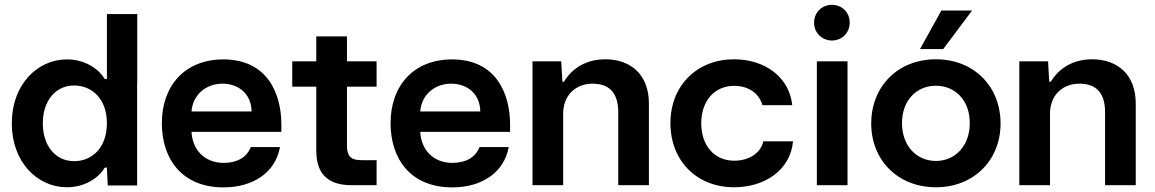

<svg xmlns="http://www.w3.org/2000/svg" viewBox="-20 -790 4926 819"><path d="M565.4 -730H436V-452.6H427.2C397.9 -500.5 338.4 -536.6 265.1 -536.6C139.6 -536.6 30.3 -429.2 30.3 -264.2C30.3 -264.2 30.3 -263.7 30.3 -263.7C30.3 -98.6 139.6 8.8 265.1 8.8C338.4 8.8 397.9 -27.3 427.2 -75.2H436L439.5 1H564.9V-433.6H565.4ZM162.6 -264.2C162.6 -356.4 213.9 -425.3 296.4 -425.3C371.6 -425.3 436 -369.1 436 -264.2C436 -158.7 371.6 -102.5 296.4 -102.5C213.9 -102.5 162.6 -171.4 162.6 -264.2Z M933.6 9.3C1059.1 9.3 1154.8 -53.7 1174.3 -162.6H1049.8C1032.2 -117.7 990.2 -95.2 934.6 -95.2C849.6 -95.2 800.8 -153.8 796.9 -227.5H1180.2V-259.3C1180.2 -385.3 1124.5 -536.6 932.6 -536.6C770 -536.6 670.4 -425.8 670.4 -264.6C670.4 -113.8 754.4 9.3 933.6 9.3ZM796.9 -314.5C802.2 -386.7 859.9 -433.1 928.7 -433.1C997.1 -433.1 1052.2 -390.1 1053.2 -314.5Z M1479.5 0H1586.4V-106.9C1567.9 -106.4 1540 -106.4 1516.1 -106.9C1475.6 -107.9 1460 -126 1460 -168.5V-420.4H1586.4V-528.3H1460V-634.8H1329.1V-528.3H1226.6V-420.4H1329.1V-149.9C1329.1 -83 1348.1 0 1479.5 0Z M1909.2 9.3C2034.7 9.3 2130.4 -53.7 2149.9 -162.6H2025.4C2007.8 -117.7 1965.8 -95.2 1910.2 -95.2C1825.2 -95.2 1776.4 -153.8 1772.5 -227.5H2155.8V-259.3C2155.8 -385.3 2100.1 -536.6 1908.2 -536.6C1745.6 -536.6 1646 -425.8 1646 -264.6C1646 -113.8 1730 9.3 1909.2 9.3ZM1772.5 -314.5C1777.8 -386.7 1835.4 -433.1 1904.3 -433.1C1972.7 -433.1 2027.8 -390.1 2028.8 -314.5Z M2374 -528.3H2251.5V0H2382.3V-302.7V-312.5C2386.2 -391.1 2441.9 -433.1 2507.8 -433.1C2589.8 -433.1 2617.2 -380.9 2617.2 -311.5V0H2748V-347.7C2748 -476.1 2666 -537.1 2562 -537.1C2479 -537.1 2419.4 -497.6 2385.7 -441.4H2378.9Z M3111.3 8.8C3240.7 8.8 3351.1 -63 3362.8 -187H3235.8C3224.1 -133.8 3171.4 -104.5 3111.8 -104.5C3029.3 -104.5 2971.2 -166.5 2971.2 -264.6C2971.7 -360.8 3028.3 -423.8 3111.8 -423.8C3168 -423.8 3216.3 -396.5 3232.4 -341.3H3359.4C3346.7 -462.4 3241.7 -537.1 3110.8 -537.1C2955.6 -537.1 2839.8 -427.2 2839.8 -264.6C2839.8 -104 2952.1 8.8 3111.3 8.8Z M3464.4 -528.3V0H3595.2V-528.3ZM3452.6 -693.4C3452.6 -648.9 3487.3 -617.2 3528.8 -617.2C3570.3 -617.2 3604.5 -648.9 3604.5 -693.4C3604.5 -738.3 3570.3 -769.5 3528.8 -769.5C3487.3 -769.5 3452.6 -738.3 3452.6 -693.4Z M3972.2 8.8C4134.3 8.8 4248 -106.9 4248 -263.2C4248 -421.4 4134.3 -537.1 3972.2 -537.1C3810.1 -537.1 3696.3 -421.4 3696.3 -263.2C3696.3 -106.9 3810.1 8.8 3972.2 8.8ZM3827.6 -263.2C3826.7 -361.3 3889.6 -424.3 3972.2 -424.3C4054.7 -424.3 4117.7 -361.3 4116.7 -263.2C4116.2 -168 4054.7 -103.5 3972.2 -103.5C3889.6 -103.5 3828.1 -168 3827.6 -263.2ZM3904.3 -580.6H4003.4L4126.5 -745.1H3995.6Z M4450.7 -528.3H4328.1V0H4459V-302.7V-312.5C4462.9 -391.1 4518.6 -433.1 4584.5 -433.1C4666.5 -433.1 4693.8 -380.9 4693.8 -311.5V0H4824.7V-347.7C4824.7 -476.1 4742.7 -537.1 4638.7 -537.1C4555.7 -537.1 4496.1 -497.6 4462.4 -441.4H4455.6Z"/></svg>

Font: Faust Sans Bold
Style: Regular
Weight: 700
Designer: Andreas Faust
Version: Version 1.003;Glyphs 3.1.2 (3151)